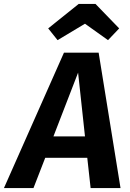

<svg xmlns="http://www.w3.org/2000/svg" viewBox="-67 -961 664 981"><path d="M367.2 -839.8 227.1 -755.9 179.2 -815.9 335 -940.9H420.9L542 -815.9L484.9 -755.9ZM396 0 378.9 -154.8H164.1L104 0H-46.9L259.8 -691.9H437L548.8 0ZM206.1 -264.2H367.2L332 -589.8Z"/></svg>

Font: FiraGO SemiBold
Style: Italic
Weight: 600
Italic angle: -8°
Designer: bBox Type GmbH
Foundry: bBox Type GmbH
Version: Version 1.001;PS 001.001;hotconv 1.0.88;makeotf.lib2.5.64775